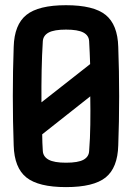

<svg xmlns="http://www.w3.org/2000/svg" viewBox="-20 -726 517 753"><path d="M238.8 7.8Q130.9 7.8 83.5 -30Q36.1 -67.9 33.7 -155.8Q30.3 -248.5 30.3 -348.9Q30.3 -449.2 33.7 -542Q36.1 -629.4 83.5 -667.5Q130.9 -705.6 238.8 -705.6Q347.2 -705.6 394.3 -667.5Q441.4 -629.4 443.8 -542Q447.3 -448.2 447.3 -348.4Q447.3 -248.5 443.8 -155.8Q441.4 -67.9 394.3 -30Q347.2 7.8 238.8 7.8ZM142.6 -324.7 333.5 -474.6Q333 -496.6 331.8 -519Q330.6 -541.5 329.6 -564Q328.6 -586.9 307.1 -598.4Q285.6 -609.9 238.8 -609.9Q192.4 -609.9 170.9 -598.4Q149.4 -586.9 147.9 -564Q144.5 -510.3 143.3 -449Q142.1 -387.7 142.6 -324.7ZM238.8 -87.9Q286.6 -87.9 307.6 -99.6Q328.6 -111.3 329.6 -133.8Q333.5 -183.1 334.2 -237.3Q335 -291.5 334 -348.1L145.5 -199.2Q145.5 -182.6 146.2 -166.3Q147 -149.9 147.9 -133.8Q149.4 -111.3 170.9 -99.6Q192.4 -87.9 238.8 -87.9Z"/></svg>

Font: Agdasima
Style: Bold
Weight: 700
Width: 3
Designer: The DocRepair Project, Patric King
Foundry: Google
Version: Version 2.002